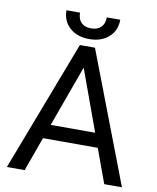

<svg xmlns="http://www.w3.org/2000/svg" viewBox="-95 -955 842 1028"><g transform="rotate(10 326.0 -441.0)"><path d="M475.1 -185.5 543 0H639.2L367.2 -710.9H285.2L13.7 0H110.4L177.2 -185.5ZM205.6 -262.7 326.2 -595.2 447.3 -262.7ZM474.6 -881.8H401.4C401.4 -858.7 394.9 -840.8 382.1 -828.1C369.2 -815.4 351.4 -809.1 328.6 -809.1C304.9 -809.1 286.8 -815.5 274.4 -828.4C262 -841.2 255.9 -859 255.9 -881.8H182.1C182.1 -842.8 195.6 -811.2 222.7 -787.1C249.7 -763 285 -751 328.6 -751C372.2 -751 407.5 -762.9 434.3 -786.9C461.2 -810.8 474.6 -842.4 474.6 -881.8Z"/></g></svg>

Font: Roboto1
Style: rg
Weight: 400
Designer: Google
Version: Version 2.137; 2017